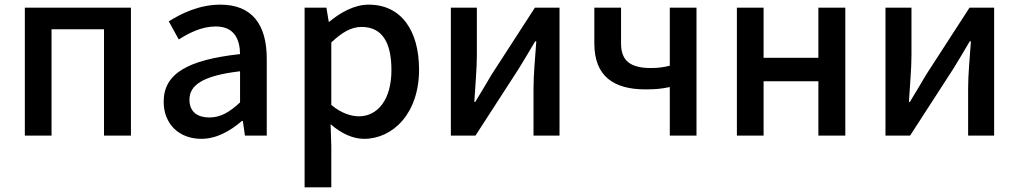

<svg xmlns="http://www.w3.org/2000/svg" viewBox="-20 -584 4389 827"><path d="M87 0H202V-458H428V0H544V-551H87Z M847 14C913 14 972 -20 1022 -63H1026L1035 0H1129V-331C1129 -478 1066 -564 929 -564C841 -564 764 -528 707 -492L750 -414C797 -444 851 -470 909 -470C990 -470 1013 -414 1014 -351C785 -326 685 -265 685 -146C685 -49 752 14 847 14ZM882 -78C833 -78 796 -100 796 -155C796 -216 851 -258 1014 -277V-143C969 -101 930 -78 882 -78Z M1292 223H1407V45L1404 -49C1450 -9 1500 14 1548 14C1672 14 1785 -95 1785 -284C1785 -454 1707 -564 1568 -564C1506 -564 1446 -530 1398 -490H1396L1386 -551H1292ZM1526 -83C1493 -83 1450 -96 1407 -132V-401C1453 -445 1494 -468 1537 -468C1629 -468 1666 -397 1666 -282C1666 -154 1606 -83 1526 -83Z M1922 0H2028L2215 -289C2235 -321 2265 -372 2285 -406H2290C2285 -335 2278 -262 2278 -205V0H2390V-551H2284L2097 -262C2078 -229 2047 -178 2027 -145H2023C2027 -215 2034 -288 2034 -345V-551H1922Z M2865 0H2980V-551H2865V-301C2837 -294 2815 -291 2784 -291C2694 -291 2655 -323 2655 -397V-551H2540V-397C2540 -255 2624 -199 2760 -199C2809 -199 2829 -202 2865 -209Z M3154 0H3269V-234H3505V0H3621V-551H3505V-335H3269V-551H3154Z M3794 0H3900L4087 -289C4107 -321 4137 -372 4157 -406H4162C4157 -335 4150 -262 4150 -205V0H4262V-551H4156L3969 -262C3950 -229 3919 -178 3899 -145H3895C3899 -215 3906 -288 3906 -345V-551H3794Z"/></svg>

Font: Noto Sans CJK SC Medium
Style: Regular
Weight: 500
Designer: Ryoko NISHIZUKA 西塚涼子 (kana, bopomofo & ideographs); Paul D. Hunt (Latin, Greek & Cyrillic); Sandoll Communications 산돌커뮤니
Foundry: Adobe
Version: Version 2.004;hotconv 1.0.118;makeotfexe 2.5.65603